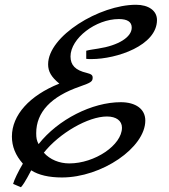

<svg xmlns="http://www.w3.org/2000/svg" viewBox="-20 -658 709 806"><path d="M639 -574C639 -613 604 -638 551 -638C398 -638 182 -507 182 -388C182 -358 195 -335 229 -307C104 -257 30 -175 30 -85C30 -43 45 -6 76 29C57 61 39 98 35 114L68 128C86 108 107 63 111 57C142 77 186 87 240 87C407 87 590 -38 590 -152C590 -200 550 -229 487 -229C367 -229 224 -157 142 -53C134 -68 132 -79 132 -99C132 -187 194 -253 316 -295C362 -311 369 -316 369 -332C369 -343 363 -347 344 -352C297 -363 276 -384 276 -421C276 -497 382 -578 479 -578C515 -578 533 -566 533 -542C533 -502 477 -467 392 -454C375 -451 356 -449 342 -445V-411C349 -410 356 -410 364 -410C470 -410 639 -467 639 -574ZM429 -169C468 -169 492 -151 492 -122C492 -49 378 28 271 28C229 28 190 12 164 -17C229 -99 350 -169 429 -169Z"/></svg>

Font: Marck Script
Style: Regular
Weight: 400
Designer: Denis Masharov, Marck Fogel
Foundry: Denis Masharov
Version: Version 1.002